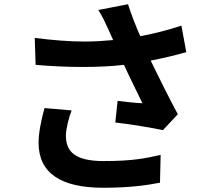

<svg xmlns="http://www.w3.org/2000/svg" viewBox="-20 -835 1040 906"><path d="M836 -714C773 -693 709 -677 642 -664C619 -716 601 -763 584 -815L444 -788C466 -753 474 -733 493 -693C500 -676 507 -661 514 -646C471 -642 428 -639 380 -639C308 -639 232 -645 144 -656L148 -529C228 -522 301 -519 370 -519C442 -519 505 -522 565 -529C594 -465 628 -399 652 -348C621 -348 567 -356 535 -359L524 -257C596 -249 696 -232 749 -221L819 -296C776 -376 730 -469 691 -549C751 -561 808 -574 859 -589ZM190 -325C174 -268 162 -206 162 -162C162 -20 264 51 468 51C597 51 679 38 735 27L738 -104C666 -88 607 -75 468 -75C328 -75 291 -124 291 -196C291 -225 305 -282 318 -314Z"/></svg>

Font: Spoqa Han Sans Neo Bold
Style: Bold
Weight: 700
Designer: [Spoqa Han Sans Neo] Dong-huui Kim  Younghwa Kang  Yujin Lee  [Noto Sans] Ryoko NISHIZUKA  (kana & ideographs); Paul D. 
Foundry: Spoqa (http://www.spoqa-han-sans.com)
Version: Version 1.000